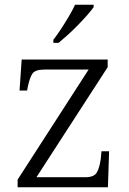

<svg xmlns="http://www.w3.org/2000/svg" viewBox="-20 -786 541 806"><path d="M54 0V-32L352 -494H166Q127 -494 115.5 -476Q104 -458 96 -418L94 -406H62L71 -536H432V-504L133 -42H338Q375 -42 386.5 -62Q398 -82 403 -119L406 -151H438L433 0ZM204 -619Q219 -638 236 -664Q253 -690 269 -717Q285 -744 295 -766H373V-756Q364 -743 346.5 -723Q329 -703 307.5 -681Q286 -659 264.5 -639.5Q243 -620 226 -606H204Z"/></svg>

Font: Noto Serif Hebrew Light
Style: Regular
Weight: 300
Version: Version 2.003